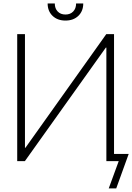

<svg xmlns="http://www.w3.org/2000/svg" viewBox="-20 -923 757 1100"><path d="M78.6 -727.5H123V-76.2H125.5L588.9 -727.5H633.3V0H589.4V-650.4H586.4L122.6 0H78.6ZM355 -805.2Q309.1 -805.2 281 -832.3Q252.9 -859.4 252.9 -903.3H293.9Q293.9 -874.5 310.5 -857.2Q327.1 -839.8 355 -839.8Q382.8 -839.8 399.4 -857.2Q416 -874.5 416 -903.3H457Q457 -859.4 429 -832.3Q400.9 -805.2 355 -805.2ZM603 156.2 660.2 0H608.9V-41H717.3L646 156.2Z"/></svg>

Font: Inter Display Extra Light
Style: Regular
Weight: 200
Designer: Rasmus Andersson
Foundry: rsms
Version: Version 4.000;git-4fc901f